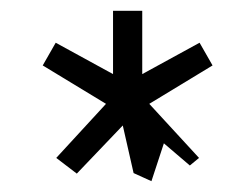

<svg xmlns="http://www.w3.org/2000/svg" viewBox="-20 -777 463 355"><path d="M260 -442 283 -512 331 -471 348 -485 256 -585 373 -656 349 -698 243 -640V-757H189V-640L83 -698L59 -656L176 -585L84 -485L122 -456L207 -545L227 -457Z"/></svg>

Font: Bluebird
Style: LiExt
Weight: 300
Designer: Jasper
Foundry: Cannot Into Space Fonts
Version: Version 0.98